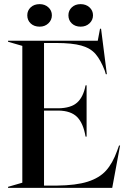

<svg xmlns="http://www.w3.org/2000/svg" viewBox="-20 -909 609 929"><path d="M19 -5 88 -25V-687L19 -707V-712H453L464 -770H469L497 -550H492L487 -567Q467 -619 442.5 -647.5Q418 -676 373.5 -688.5Q329 -701 252 -701H193V-385H263Q323 -386 353 -412.5Q383 -439 394 -496H399V-248H394Q383 -313 353 -343Q323 -373 263 -374H193V-11H255Q348 -12 404.5 -30Q461 -48 493 -83.5Q525 -119 547 -180L556 -205H561L523 0H19ZM311 -835Q311 -858 327.5 -873.5Q344 -889 370 -889Q396 -889 413 -873.5Q430 -858 430 -835Q430 -812 413 -796Q396 -780 370 -780Q344 -780 327.5 -795.5Q311 -811 311 -835ZM172 -889Q197 -889 214 -873.5Q231 -858 231 -835Q231 -812 214 -796Q197 -780 172 -780Q145 -780 128.5 -795.5Q112 -811 112 -835Q112 -858 128.5 -873.5Q145 -889 172 -889Z"/></svg>

Font: Nyght Serif
Style: Regular
Weight: 400
Designer: Maksym Kobuzan
Version: Version 0.410;July 4, 2025;FontCreator 15.0.0.2958 64-bit